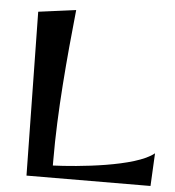

<svg xmlns="http://www.w3.org/2000/svg" viewBox="-52 -759 738 810"><g transform="rotate(5 317.5 -354.0)"><path d="M622 -138C546 -75 299 -53 197 -49V-71C196 -278 217 -508 238 -711L79 -690L90 3L615 1L622 -138Z"/></g></svg>

Font: Original Surfer
Style: Regular
Weight: 400
Designer: Astigmatic (AOETI)
Foundry: Astigmatic (AOETI)
Version: Version 1.001